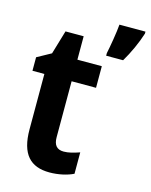

<svg xmlns="http://www.w3.org/2000/svg" viewBox="-116 -835 721 919"><g transform="rotate(15 244.5 -375.0)"><path d="M489 -750V-760H360C357 -721 344 -645 337 -613V-600H421C448 -645 474 -702 489 -750ZM259 -104C225 -104 209 -123 209 -162V-439H330V-546H209V-662H119L84 -544L15 -506V-439H74V-165C74 -42 124 10 219 10C263 10 307 0 337 -15V-121C308 -111 283 -104 259 -104Z"/></g></svg>

Font: Noto Sans Sinhala Condensed
Style: Bold
Weight: 700
Width: 3
Designer: Jelle Bosma - Monotype Design Team
Foundry: Monotype Imaging Inc.
Version: Version 2.006